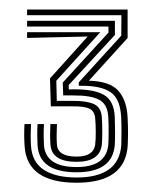

<svg xmlns="http://www.w3.org/2000/svg" viewBox="-20 -820 324 404"><path d="M141.2 -435.5Q36.8 -435.5 31.8 -512.2Q30.2 -533.8 31.5 -559H45.2Q44 -533.2 45.2 -513.2Q47.5 -478.5 72.5 -462.5Q97.5 -446.5 141.2 -446.5Q230.2 -446.5 235.2 -514.8Q235.5 -521.8 235.6 -539.1Q235.8 -556.5 235 -572.5Q233.2 -612 213 -625.8Q192.8 -639.5 153.2 -639.5H145.8V-646.8L235.2 -745L235.5 -788H37V-800H248.5V-740L167 -650.2Q211.2 -649 229 -629Q246.8 -609 248.5 -573.2Q249.5 -552.5 249.4 -537.2Q249.2 -522 248.8 -514.5Q244 -435.5 141.2 -435.5ZM141.2 -457.5Q62.8 -457.5 59 -514Q58.5 -522.2 58.4 -534.2Q58.2 -546.2 59 -559H72.5Q71.8 -544.5 71.9 -533.4Q72 -522.2 72.5 -514.2Q76.2 -468.5 141.2 -468.5Q203 -468.5 207.8 -514.8Q208.5 -522.2 208.6 -540.9Q208.8 -559.5 207.8 -574.5Q206.2 -601 188.5 -610.2Q170.8 -619.5 133.8 -619.2H113L112 -646.2L208.2 -751.5V-764.2H37V-776.2H221.8V-746.5L124.5 -641L124.8 -631.8L134 -632Q177.5 -632.5 198.6 -620.4Q219.8 -608.2 221.5 -574.2Q222 -561.8 222.1 -542.5Q222.2 -523.2 221.5 -515.2Q217 -457.5 141.2 -457.5ZM141.2 -479.5Q89.2 -479.5 86.2 -515Q84.8 -533.8 86 -559H99.8Q98.5 -533.5 99.8 -515.5Q101.8 -490.5 141.2 -490.5Q176.5 -490.5 180.2 -515.2Q181.5 -524.5 181.5 -541.9Q181.5 -559.2 180.2 -572.2Q178.5 -586.5 167.9 -591.5Q157.2 -596.5 134 -596.2H87L85.2 -655L164.5 -743.2L37 -740.2V-752.2H191L98.5 -650.2L99.5 -607.8H133.8Q161.8 -607.8 177.1 -601.2Q192.5 -594.8 194.2 -574Q195.2 -561.8 195.2 -542.9Q195.2 -524 194.2 -515.5Q190 -479.5 141.2 -479.5Z"/></svg>

Font: Big Shoulders Inline Text SemiBold
Style: Regular
Weight: 600
Designer: Patric King
Foundry: XO Type Co
Version: Version 1.000